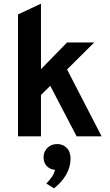

<svg xmlns="http://www.w3.org/2000/svg" viewBox="-20 -742 599 1045"><path d="M78 0V-663.5L203 -722V-365.5L345 -511H493L345 -364L533 0H397L253.5 -275L203 -225V0ZM274 283 232 257Q248 240.5 261 222.8Q274 205 279.5 182Q254 181 235.5 162.8Q217 144.5 217 114Q217 83.5 238 62.8Q259 42 291 42Q322 42 343 62.8Q364 83.5 364 122Q364 166 340.5 207.8Q317 249.5 274 283Z"/></svg>

Font: Overpass
Style: Bold
Weight: 700
Designer: Delve Withrington, Dave Bailey, Thomas Jockin
Foundry: Delve Fonts LLC
Version: Version 4.000; ttfautohint (v1.8.3)